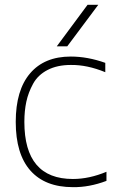

<svg xmlns="http://www.w3.org/2000/svg" viewBox="-20 -772 532 804"><path d="M261.7 -578.1H217.8L346.7 -752H391.6ZM82 -261.7Q82 -22.5 285.2 -22.5Q353.5 -22.5 425.8 -52.7V-14.6Q353.5 12.7 285.2 11.7Q168.9 11.7 107.4 -57.6Q45.9 -127 45.9 -261.7Q45.9 -394.5 106 -464.8Q166 -535.2 276.4 -535.2Q346.7 -535.2 420.9 -508.8V-469.7Q344.7 -501 276.4 -500Q219.7 -500 179.2 -479Q138.7 -458 118.7 -421.4Q98.6 -384.8 90.3 -346.2Q82 -307.6 82 -261.7Z"/></svg>

Font: Gen Shin Gothic ExtraLight
Style: Regular
Weight: 100
Designer: [Source Han Sans]
Ryoko NISHIZUKA  (kana & ideographs); Paul D. Hunt (Latin, Greek & Cyrillic); Wenlong ZHANG  (bopomofo
Version: Version 1.002.20150607